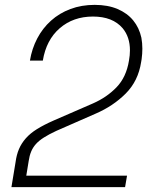

<svg xmlns="http://www.w3.org/2000/svg" viewBox="-20 -769 650 789"><path d="M27 0 44 -103Q48 -133 58 -156.5Q68 -180 86 -200.5Q104 -221 132 -238.5Q160 -256 201 -274L362 -344Q419 -369 459 -410.5Q499 -452 510 -520Q514 -542 514 -562Q514 -617 484 -653Q443 -701 362 -701Q281 -701 225.5 -653Q170 -605 156 -520H103Q111 -569 133 -611Q155 -653 189.5 -684Q224 -715 269.5 -732Q315 -749 369 -749Q423 -749 463 -732Q503 -715 527.5 -685Q552 -655 561 -614Q565 -592 565 -569Q565 -548 562 -526L560 -514Q548 -436 496.5 -384.5Q445 -333 373 -302L211 -231Q181 -217 160.5 -204Q140 -191 127.5 -177Q115 -163 108 -146Q101 -129 98 -108L88 -47H502L494 0Z"/></svg>

Font: Sora ExtraLight
Style: Italic
Weight: 200
Designer: Jonathan Barnbrook, Juli√°n Moncada
Version: Version 1.000